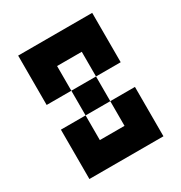

<svg xmlns="http://www.w3.org/2000/svg" viewBox="-162 -802 870 921"><g transform="rotate(-30 273.5 -342.0)"><path d="M205.1 -546.9V-410.2H68.4V-683.6H478.5V-410.2H341.8V-546.9ZM68.4 -273.4H205.1V-136.7H341.8V-273.4H478.5V0H68.4ZM341.8 -273.4H205.1V-410.2H341.8Z"/></g></svg>

Font: DatCub
Style: Bold
Weight: 700
Designer: GGBot
Version: 1.00